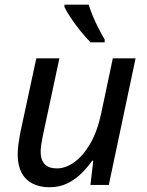

<svg xmlns="http://www.w3.org/2000/svg" viewBox="-20 -786 623 816"><path d="M189.9 9.8Q147.9 9.8 117.4 -6.3Q86.9 -22.5 71 -53.5Q55.2 -84.5 55.2 -128.9Q55.2 -149.4 58.1 -171.6Q61 -193.8 65.4 -217.8L134.3 -538.1H232.4L161.1 -204.6Q157.2 -185.1 155 -168.9Q152.8 -152.8 152.8 -140.6Q152.8 -106.9 169.7 -88.6Q186.5 -70.3 222.2 -70.3Q258.3 -70.3 295.2 -96.2Q332 -122.1 362.8 -174.3Q393.6 -226.6 410.2 -304.7L459.5 -538.1H556.2L442.4 0H364.3L376.5 -103H372.1Q352.5 -75.7 326.7 -49.8Q300.8 -23.9 267.1 -7.1Q233.4 9.8 189.9 9.8ZM364.7 -606Q345.7 -625.5 323.7 -652.3Q301.8 -679.2 283 -707Q264.2 -734.9 253.9 -755.9V-766.1H356.9Q364.3 -742.2 375 -716.6Q385.7 -690.9 398.7 -665.8Q411.6 -640.6 424.8 -618.2V-606Z"/></svg>

Font: Open Sans Medium
Style: Italic
Weight: 500
Italic angle: -12°
Designer: Monotype Design Team
Foundry: Monotype Imaging Inc.
Version: Version 3.000